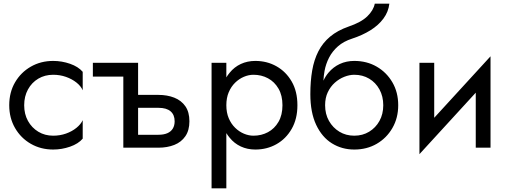

<svg xmlns="http://www.w3.org/2000/svg" viewBox="-20 -800 2757 1040"><path d="M111 -230Q111 -182 131.5 -145Q152 -108 187.5 -86.5Q223 -65 268 -65Q305 -65 337.5 -76.5Q370 -88 394 -107.5Q418 -127 428 -149V-49Q404 -21 359.5 -5.5Q315 10 268 10Q201 10 147 -21Q93 -52 61.5 -106.5Q30 -161 30 -230Q30 -300 61.5 -354Q93 -408 147 -439Q201 -470 268 -470Q315 -470 359.5 -454.5Q404 -439 428 -411V-311Q418 -334 394 -353Q370 -372 337.5 -383.5Q305 -395 268 -395Q223 -395 187.5 -374Q152 -353 131.5 -315.5Q111 -278 111 -230Z M483 -385V-460H728V-286H838Q886 -286 924 -271Q962 -256 984 -224.5Q1006 -193 1006 -143Q1006 -94 984 -62Q962 -30 924 -15Q886 0 838 0H648V-385ZM728 -70H838Q867 -70 886.5 -78.5Q906 -87 916 -103.5Q926 -120 926 -143Q926 -178 904 -197Q882 -216 838 -216H728Z M1126 220V-460H1206V-381Q1214 -394 1224 -406Q1249 -437 1284.5 -453.5Q1320 -470 1363 -470Q1426 -470 1477.5 -441Q1529 -412 1560 -358.5Q1591 -305 1591 -230Q1591 -156 1560 -102Q1529 -48 1477.5 -19Q1426 10 1363 10Q1320 10 1284.5 -6.5Q1249 -23 1224 -54Q1214 -66 1206 -79V220ZM1510 -230Q1510 -283 1488.5 -320Q1467 -357 1431.5 -376Q1396 -395 1353 -395Q1327 -395 1301 -384Q1275 -373 1253.5 -352Q1232 -331 1219 -300.5Q1206 -270 1206 -230Q1206 -190 1219 -159.5Q1232 -129 1253.5 -108Q1275 -87 1301 -76Q1327 -65 1353 -65Q1396 -65 1431.5 -84Q1467 -103 1488.5 -140Q1510 -177 1510 -230Z M1899 -470Q1967 -470 2020.5 -439Q2074 -408 2105.5 -354Q2137 -300 2137 -230Q2137 -161 2105.5 -106.5Q2074 -52 2020.5 -21Q1967 10 1899 10Q1832 10 1778 -23.5Q1724 -57 1692.5 -124Q1661 -191 1661 -290Q1661 -360 1671 -418Q1681 -476 1704.5 -522Q1728 -568 1768 -601.5Q1808 -635 1868 -656Q1936 -679 1969.5 -711.5Q2003 -744 2010 -780H2089Q2084 -736 2057 -699.5Q2030 -663 1986.5 -636Q1943 -609 1888 -591Q1841 -576 1810.5 -549Q1780 -522 1762.5 -488Q1745 -454 1738 -416Q1733 -389 1732 -363Q1743 -387 1759 -406Q1785 -437 1820.5 -453.5Q1856 -470 1899 -470ZM1899 -65Q1944 -65 1979.5 -86.5Q2015 -108 2035.5 -145Q2056 -182 2056 -230Q2056 -278 2035.5 -315.5Q2015 -353 1979.5 -374Q1944 -395 1899 -395Q1873 -395 1845 -384Q1817 -373 1793.5 -352Q1770 -331 1755.5 -300.5Q1741 -270 1741 -230Q1741 -182 1762 -145Q1783 -108 1818.5 -86.5Q1854 -65 1899 -65Z M2252 35V-460H2332V-162L2637 -495V0H2557V-298Z"/></svg>

Font: Venryn Sans
Style: Regular
Weight: 400
Designer: Owen Earl, indestructible type* (font) & Cristiano Sobral (main changes)
Version: Version 3.600; ttfautohint (v1.8.3)